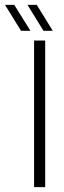

<svg xmlns="http://www.w3.org/2000/svg" viewBox="-82 -766 262 786"><path d="M57.5 0V-600H103V0ZM96 -640 30.5 -746H68.5L134 -640ZM4 -640 -61.5 -746H-23.5L42.5 -640Z"/></svg>

Font: Big Shoulders Display Thin Light
Style: Regular
Weight: 300
Version: Version 2.002